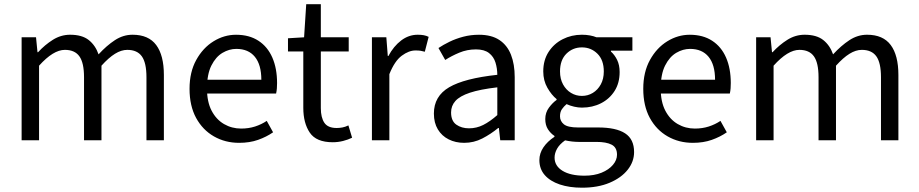

<svg xmlns="http://www.w3.org/2000/svg" viewBox="-20 -662 4335 906"><path d="M82 0V-486.1H150L156.9 -415.6H159.6Q191.5 -450.3 229.5 -474.2Q267.5 -498.1 310.9 -498.1Q367 -498.1 398.6 -473.2Q430.2 -448.2 445.1 -405.5Q483.1 -446.9 522.2 -472.5Q561.4 -498.1 605.4 -498.1Q680.9 -498.1 717.1 -449.5Q753.3 -401 753.3 -308V0H671.1V-297.4Q671.1 -365.6 649.3 -396.1Q627.5 -426.7 580.6 -426.7Q552.4 -426.7 522.5 -408.2Q492.7 -389.7 458.8 -352V0H376.5V-297.4Q376.5 -365.6 354.7 -396.1Q333 -426.7 286.1 -426.7Q231.3 -426.7 164.3 -352V0Z M1108.4 12Q1042.8 12 989.7 -18.3Q936.5 -48.6 905.4 -105.5Q874.4 -162.5 874.4 -242.9Q874.4 -322.1 906.1 -379.2Q937.7 -436.4 987.8 -467.2Q1037.8 -498 1093.9 -498Q1156.3 -498 1199.5 -469.7Q1242.8 -441.5 1265.1 -390.3Q1287.4 -339.2 1287.4 -270Q1287.4 -257.5 1286.5 -245.2Q1285.6 -232.9 1282.9 -220.8H933.3V-285.6H1213.2Q1213.2 -356.4 1182.7 -393.9Q1152.1 -431.3 1095.1 -431.3Q1061.7 -431.3 1030 -412.7Q998.3 -394 977.5 -352.8Q956.7 -311.5 956.7 -243.7Q956.7 -181.8 978.4 -139.9Q1000.2 -98 1037.1 -76.6Q1073.9 -55.3 1117.7 -55.3Q1153.2 -55.3 1183.4 -65Q1213.7 -74.8 1238.7 -91.6L1268.6 -37.7Q1237.3 -16 1197.7 -2Q1158.1 12 1108.4 12Z M1550.2 9.2Q1472.5 9.2 1441.9 -36Q1411.2 -81.3 1411.2 -153.3V-419.3H1338.9V-481.4L1414.9 -486L1425 -642.3H1493.9V-486H1625.5V-419.3H1493.9V-151.8Q1493.9 -107.6 1510.5 -82.8Q1527.2 -58 1568.7 -58Q1582.1 -58 1595.9 -60.6Q1609.7 -63.2 1624 -70.3L1641.5 -12.2Q1622.5 -2.8 1598.8 3.2Q1575.1 9.2 1550.2 9.2Z M1735 0V-486.1H1803L1809.9 -397.6H1812.6Q1837.5 -444.1 1873.1 -471.1Q1908.8 -498.1 1950.9 -498.1Q1966.9 -498.1 1979.2 -495.9Q1991.5 -493.7 2002.7 -488.1L1984.6 -417.9Q1974.2 -420.9 1964.8 -422.4Q1955.3 -423.9 1940.2 -423.9Q1909.4 -423.9 1875.8 -399.1Q1842.2 -374.3 1817.3 -312.1V0Z M2170.3 12Q2129.6 12 2097.2 -4.3Q2064.8 -20.5 2046.1 -51.5Q2027.4 -82.4 2027.4 -126.2Q2027.4 -208 2099.4 -250.2Q2171.4 -292.3 2326.7 -309Q2326.5 -339.5 2318 -367Q2309.5 -394.6 2287.5 -411.7Q2265.4 -428.9 2225.9 -428.9Q2184.1 -428.9 2147.1 -413.4Q2110 -397.9 2080.9 -379L2049 -435.4Q2071.3 -450.4 2101 -464.9Q2130.7 -479.4 2165.9 -488.7Q2201.1 -498 2240.1 -498Q2299.2 -498 2336.4 -473.3Q2373.6 -448.6 2391.2 -403.6Q2408.8 -358.6 2408.8 -297.7V0H2340.5L2334.1 -57.9H2330.8Q2295.7 -29.1 2255.8 -8.5Q2215.9 12 2170.3 12ZM2193.2 -56.5Q2228.6 -56.5 2260.1 -72.3Q2291.6 -88.1 2326.7 -118.9V-249.9Q2245 -240.4 2197.3 -224.5Q2149.6 -208.6 2129 -185.6Q2108.5 -162.7 2108.5 -131.5Q2108.5 -91.2 2133.3 -73.8Q2158.1 -56.5 2193.2 -56.5Z M2726.3 223.7Q2666.8 223.7 2621.3 208.4Q2575.8 193 2550.5 164.1Q2525.2 135.2 2525.2 93.4Q2525.2 61.7 2544.1 33.5Q2563.1 5.3 2596.4 -16.5V-20.5Q2578.1 -32.6 2565.5 -52.2Q2553 -71.7 2553 -100.2Q2553 -130.6 2570.4 -154.1Q2587.8 -177.5 2606.4 -190.4V-194.4Q2582.6 -213.7 2563 -247.8Q2543.5 -281.9 2543.5 -324.9Q2543.5 -378.1 2568.6 -417Q2593.7 -455.9 2635.2 -477Q2676.6 -498.1 2725.9 -498.1Q2746.3 -498.1 2763.9 -494.8Q2781.6 -491.5 2794.5 -486.1H2964.1V-422.8H2862.8V-418.8Q2880.5 -403 2892.2 -379Q2903.9 -355 2903.9 -322Q2903.9 -270.3 2880 -232.7Q2856.2 -195.2 2815.9 -174.7Q2775.6 -154.2 2725.9 -154.2Q2708.2 -154.2 2689.3 -158.6Q2670.5 -162.9 2653.5 -170.7Q2640.8 -159.9 2631.6 -146.8Q2622.5 -133.7 2622.5 -113.2Q2622.5 -90.3 2640.9 -75.4Q2659.3 -60.5 2707.7 -60.5H2802.3Q2887.4 -60.5 2929.7 -32.8Q2972.1 -5.2 2972.1 55.6Q2972.1 100.8 2942 138.9Q2911.8 177.1 2856.6 200.4Q2801.4 223.7 2726.3 223.7ZM2725.9 -209.4Q2753.9 -209.4 2777.3 -223.6Q2800.6 -237.7 2814.9 -263.6Q2829.2 -289.6 2829.2 -324.9Q2829.2 -378.9 2799 -408.7Q2768.8 -438.4 2725.9 -438.4Q2682.9 -438.4 2652.8 -408.7Q2622.6 -378.9 2622.6 -324.9Q2622.6 -289.6 2636.9 -263.6Q2651.1 -237.7 2674.5 -223.6Q2697.9 -209.4 2725.9 -209.4ZM2737.9 167Q2784.2 167 2818.5 153Q2852.9 138.9 2872.2 116.1Q2891.5 93.3 2891.5 67.9Q2891.5 34 2866.4 20.8Q2841.3 7.6 2793.5 7.6H2709.7Q2696.1 7.6 2679.6 5.8Q2663.2 3.9 2646.5 0.3Q2620.4 18.8 2608.7 39.7Q2596.9 60.7 2596.9 81.8Q2596.9 121 2634.5 144Q2672.1 167 2737.9 167Z M3249.4 12Q3183.8 12 3130.7 -18.3Q3077.5 -48.6 3046.4 -105.5Q3015.4 -162.5 3015.4 -242.9Q3015.4 -322.1 3047.1 -379.2Q3078.7 -436.4 3128.8 -467.2Q3178.8 -498 3234.9 -498Q3297.3 -498 3340.5 -469.7Q3383.8 -441.5 3406.1 -390.3Q3428.4 -339.2 3428.4 -270Q3428.4 -257.5 3427.5 -245.2Q3426.6 -232.9 3423.9 -220.8H3074.3V-285.6H3354.2Q3354.2 -356.4 3323.7 -393.9Q3293.1 -431.3 3236.1 -431.3Q3202.7 -431.3 3171 -412.7Q3139.3 -394 3118.5 -352.8Q3097.7 -311.5 3097.7 -243.7Q3097.7 -181.8 3119.4 -139.9Q3141.2 -98 3178.1 -76.6Q3214.9 -55.3 3258.7 -55.3Q3294.2 -55.3 3324.4 -65Q3354.7 -74.8 3379.7 -91.6L3409.6 -37.7Q3378.3 -16 3338.7 -2Q3299.1 12 3249.4 12Z M3548 0V-486.1H3616L3622.9 -415.6H3625.6Q3657.5 -450.3 3695.5 -474.2Q3733.5 -498.1 3776.9 -498.1Q3833 -498.1 3864.6 -473.2Q3896.2 -448.2 3911.1 -405.5Q3949.1 -446.9 3988.2 -472.5Q4027.4 -498.1 4071.4 -498.1Q4146.9 -498.1 4183.1 -449.5Q4219.3 -401 4219.3 -308V0H4137.1V-297.4Q4137.1 -365.6 4115.3 -396.1Q4093.5 -426.7 4046.6 -426.7Q4018.4 -426.7 3988.5 -408.2Q3958.7 -389.7 3924.8 -352V0H3842.5V-297.4Q3842.5 -365.6 3820.7 -396.1Q3799 -426.7 3752.1 -426.7Q3697.3 -426.7 3630.3 -352V0Z"/></svg>

Font: SourceSans3VF
Style: Regular
Weight: 200
Designer: Paul D. Hunt
Foundry: Adobe
Version: Version 3.052;hotconv 1.1.0;makeotfexe 2.6.0